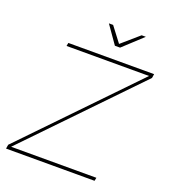

<svg xmlns="http://www.w3.org/2000/svg" viewBox="-157 -999 983 1113"><g transform="rotate(20 334.5 -443.0)"><path d="M669 -699 665 -674 34 -20H560L556 0H10L14 -25L645 -679H136L140 -699ZM524 -886H550L431 -776H399L322 -886H348L418 -794Z"/></g></svg>

Font: Gontserrat Thin
Style: Italic
Weight: 250
Italic angle: -11.3°
Designer: Julieta Ulanovsky
Foundry: Julieta Ulanovsky
Version: Version 6.001